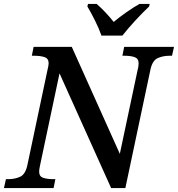

<svg xmlns="http://www.w3.org/2000/svg" viewBox="-41 -951 900 971"><path d="M-21 0 -11 -45H2Q34 -45 60.5 -57Q87 -69 97 -114L200 -601Q202 -608 203.5 -617Q205 -626 205 -631Q205 -655 184.5 -662Q164 -669 133 -669H120L129 -714H322L565 -173L656 -602Q658 -608 659 -617Q660 -626 660 -631Q660 -655 640 -662Q620 -669 590 -669H578L587 -714H839L829 -669H816Q783 -669 756.5 -657Q730 -645 720 -600L593 0H521L260 -580L161 -112Q157 -94 157 -83Q157 -59 177 -52Q197 -45 227 -45H239L230 0ZM472 -771Q460 -806 439 -848Q418 -890 401 -918L404 -931H448Q469 -913 492.5 -888Q516 -863 534 -840Q561 -863 597.5 -888.5Q634 -914 664 -931H716L713 -918Q683 -890 644.5 -848.5Q606 -807 578 -771Z"/></svg>

Font: Noto Serif Medium
Style: Italic
Weight: 500
Italic angle: -12°
Designer: Monotype Design Team
Foundry: Monotype Imaging Inc.
Version: Version 2.014; ttfautohint (v1.8.4.7-5d5b)